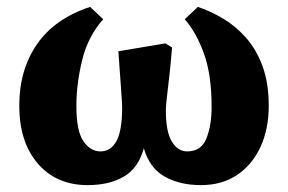

<svg xmlns="http://www.w3.org/2000/svg" viewBox="-20 -522 837 558"><path d="M235 16Q144 16 90 -46.5Q36 -109 36 -215Q36 -319 87.5 -393.5Q139 -468 242 -502L280 -466Q236 -417 219 -348Q202 -279 202 -214Q202 -141 222.5 -111.5Q243 -82 272 -82Q302 -82 318.5 -112Q335 -142 335 -210Q335 -221 332 -261.5Q329 -302 324 -373L461 -396L480 -384Q477 -346 473 -309Q469 -272 465.5 -243.5Q462 -215 462 -201Q462 -139 479.5 -110.5Q497 -82 524 -82Q565 -82 580 -120Q595 -158 595 -211Q595 -304 573 -365.5Q551 -427 517 -466L555 -502Q591 -490 627.5 -468.5Q664 -447 694 -413.5Q724 -380 742.5 -331Q761 -282 761 -214Q761 -147 737 -95Q713 -43 669 -13.5Q625 16 564 16Q503 16 459 -8.5Q415 -33 398 -91Q382 -33 339.5 -8.5Q297 16 235 16Z"/></svg>

Font: Source Serif 4 Black
Style: Regular
Weight: 900
Designer: Frank Grießhammer
Foundry: Adobe
Version: Version 4.005;hotconv 1.1.0;makeotfexe 2.6.0